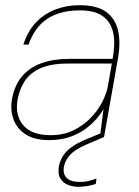

<svg xmlns="http://www.w3.org/2000/svg" viewBox="-20 -528 536 740"><path d="M168 12Q113 12 79 -10Q45 -32 32 -68Q19 -104 26 -145Q36 -200 65 -234Q94 -268 140 -284.5Q186 -301 244 -301H414Q425 -359 416.5 -400.5Q408 -442 377 -465Q346 -488 288 -488Q212 -488 163 -456Q114 -424 90 -356H70Q87 -409 119.5 -442.5Q152 -476 195 -492Q238 -508 286 -508Q355 -508 390.5 -481Q426 -454 435.5 -408Q445 -362 435 -305L381 0H365L379 -107Q371 -93 354.5 -73Q338 -53 312.5 -33.5Q287 -14 251.5 -1Q216 12 168 12ZM175 -7Q224 -7 262.5 -25.5Q301 -44 329 -73Q357 -102 374 -135Q391 -168 396 -197L411 -283H241Q175 -283 135 -264.5Q95 -246 75 -215Q55 -184 48 -145Q37 -84 69.5 -45.5Q102 -7 175 -7ZM281 192Q263 192 243.5 185Q224 178 213 160.5Q202 143 207 112Q211 93 221.5 75Q232 57 253 41Q274 25 307 11L372 -16L381 0L311 30Q268 49 250 69Q232 89 227 112Q221 140 235.5 156Q250 172 281 173Q304 174 321 169.5Q338 165 352 160L349 181Q334 186 316.5 189Q299 192 281 192Z"/></svg>

Font: DM Sans 24pt Thin
Style: Italic
Weight: 250
Italic angle: -10°
Designer: Colophon Foundry, Jonny Pinhorn
Foundry: Colophon Foundry
Version: Version 4.004;gftools[0.9.30]